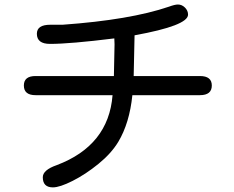

<svg xmlns="http://www.w3.org/2000/svg" viewBox="-20 -769 1040 852"><path d="M169.9 17.6Q169.9 -14.6 231.4 -36.1Q461.9 -123 479.5 -346.7H137.7Q85.9 -346.7 85.9 -389.6Q85.9 -431.6 137.7 -431.6H485.4L488.3 -572.3L487.3 -598.6Q291 -574.2 202.1 -574.2Q143.6 -574.2 143.6 -619.1Q143.6 -659.2 203.1 -659.2H257.8Q557.6 -680.7 729.5 -739.3Q755.9 -749 769.5 -749Q787.1 -749 800.8 -735.4Q814.5 -721.7 814.5 -704.1Q814.5 -655.3 577.1 -612.3L573.2 -431.6H867.2Q919.9 -431.6 919.9 -389.6Q919.9 -346.7 867.2 -346.7H567.4Q554.7 -222.7 504.9 -139.6Q473.6 -87.9 416.5 -41.5Q359.4 4.9 302.2 33.7Q245.1 62.5 214.8 62.5Q169.9 62.5 169.9 17.6Z"/></svg>

Font: jf-openhuninn-2.0
Style: Regular
Weight: 400
Designer: [Kosugi Maru]
Designed by MOTOYA      

[Varela Round]
Joe Prince (Latin component); Avraham Cornfeld (Hebrew component)
Foundry: justfont CO.,LTD.
Version: 2.0